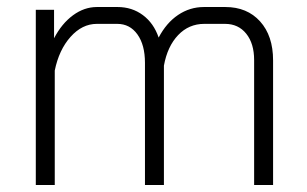

<svg xmlns="http://www.w3.org/2000/svg" viewBox="-20 -527 874 547"><path d="M758 -355V0H704V-356Q704 -403 681.5 -431Q659 -459 621 -459H562Q518 -459 487.5 -427Q457 -395 447 -340V0H393V-348Q393 -399 371.5 -429Q350 -459 314 -459H256Q214 -459 181 -422Q148 -385 136 -326V0H82V-499H134V-418Q156 -460 188 -483.5Q220 -507 256 -507H315Q356 -507 387 -484Q418 -461 432 -420Q454 -462 487.5 -484.5Q521 -507 561 -507H622Q684 -507 721 -466Q758 -425 758 -355Z"/></svg>

Font: Bai Jamjuree Light
Style: Regular
Weight: 300
Designer: Katatrad Aksorn Co.,Ltd.
Foundry: Cadson Demak Co.,Ltd.
Version: Version 1.000; ttfautohint (v1.6)